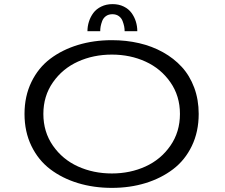

<svg xmlns="http://www.w3.org/2000/svg" viewBox="-20 -901 1090 932"><path d="M404.5 -749.5Q404.5 -773.5 411.8 -796.2Q419 -819 433.2 -838.2Q447.5 -857.5 471.8 -869.2Q496 -881 526.5 -881Q557 -881 580.8 -869.2Q604.5 -857.5 618.5 -838.2Q632.5 -819 639.5 -796.2Q646.5 -773.5 646.5 -749.5H585Q585 -760.5 582.8 -772.5Q580.5 -784.5 575 -799Q569.5 -813.5 556.8 -822.8Q544 -832 525.5 -832Q507 -832 494.2 -822.8Q481.5 -813.5 476 -798.8Q470.5 -784 468.5 -772.5Q466.5 -761 466.5 -749.5ZM523 11Q435 11 358.5 -12.2Q282 -35.5 224 -79.5Q166 -123.5 132.5 -192.5Q99 -261.5 99 -348Q99 -434 132.5 -503Q166 -572 224 -615.8Q282 -659.5 358.5 -682.8Q435 -706 523 -706Q592.5 -706 655.2 -691.5Q718 -677 771 -647.5Q824 -618 862.5 -576Q901 -534 922.8 -475.5Q944.5 -417 944.5 -348Q944.5 -261.5 911.2 -192.5Q878 -123.5 820 -79.5Q762 -35.5 686.2 -12.2Q610.5 11 523 11ZM523 -59Q612 -59 686.5 -93Q761 -127 807.2 -193.8Q853.5 -260.5 853.5 -348Q853.5 -435 807.2 -501.5Q761 -568 686.5 -602Q612 -636 523 -636Q433.5 -636 358.5 -602Q283.5 -568 237 -501.5Q190.5 -435 190.5 -348Q190.5 -260.5 237 -193.8Q283.5 -127 358.5 -93Q433.5 -59 523 -59Z"/></svg>

Font: League Mono Extended Light
Style: Regular
Weight: 300
Width: 9
Designer: Tyler Finck
Foundry: The League of Moveable Type / Tyler Finck
Version: Version 2.210